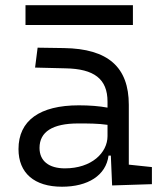

<svg xmlns="http://www.w3.org/2000/svg" viewBox="-20 -705 626 735"><path d="M409.2 4.9 561.5 0V-65.4L473.1 -74.7V-303.7C473.1 -447.3 394.5 -518.6 224.6 -521L124 -522.5L114.3 -446.3L231 -443.4C339.8 -441.4 391.6 -403.3 391.6 -315.9V-293C360.4 -298.8 323.2 -301.8 281.7 -301.8C132.3 -301.8 50.8 -243.7 50.8 -134.3C50.8 -42.5 111.3 9.8 217.3 9.8C316.4 9.8 385.7 -33.2 395.5 -109.4H404.3ZM391.6 -227.1V-184.1C391.6 -120.1 330.6 -60.5 228.5 -60.5C167 -60.5 131.3 -88.9 131.3 -138.7C131.3 -200.7 181.6 -232.4 279.3 -232.4C316.9 -232.4 356 -232.4 391.6 -227.1ZM77.6 -609.4H488.8V-685.1H77.6Z"/></svg>

Font: Cascadia Code SemiLight
Style: Regular
Weight: 350
Monospace: yes
Designer: Aaron Bell
Foundry: Saja Typeworks
Version: Version 2404.023